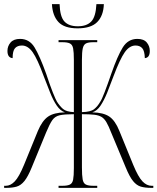

<svg xmlns="http://www.w3.org/2000/svg" viewBox="-20 -908 761 928"><path d="M355 -771Q291 -771 262.5 -801.5Q234 -832 231 -888H268Q270 -827 291.5 -804Q313 -781 356 -781Q399 -781 421 -804Q443 -827 446 -888H482Q480 -832 450 -801.5Q420 -771 355 -771ZM0 0V-10H8Q31 -10 51.5 -31.5Q72 -53 96 -111L163 -275Q184 -325 212.5 -344.5Q241 -364 294 -365Q272 -372 254.5 -397.5Q237 -423 222.5 -460Q208 -497 192 -538Q161 -623 138 -655.5Q115 -688 86 -688Q64 -688 52.5 -675Q41 -662 41 -627Q16 -629 16 -662Q16 -685 31 -702.5Q46 -720 77 -720Q122 -720 147 -679Q172 -638 203 -552Q221 -497 235 -462Q249 -427 255 -417Q269 -395 284.5 -381.5Q300 -368 337 -366V-619Q337 -656 333.5 -674Q330 -692 318 -698Q306 -704 282 -704H263V-714H450V-704H431Q407 -704 395.5 -698Q384 -692 380 -674Q376 -656 376 -619V-366Q418 -367 435 -380.5Q452 -394 465 -417Q472 -427 485.5 -462Q499 -497 518 -552Q548 -638 573.5 -679Q599 -720 644 -720Q675 -720 689.5 -702.5Q704 -685 704 -662Q704 -629 680 -627Q679 -662 667.5 -675Q656 -688 635 -688Q606 -688 583 -655.5Q560 -623 528 -538Q513 -497 498 -460Q483 -423 466 -397.5Q449 -372 426 -365Q480 -364 508.5 -344.5Q537 -325 557 -275L624 -111Q648 -53 668.5 -31.5Q689 -10 713 -10H721V0H711Q681 0 660.5 -6Q640 -12 623 -33Q606 -54 588 -98L517 -268Q505 -299 494.5 -317Q484 -335 470.5 -343Q457 -351 435 -353.5Q413 -356 376 -356V-99Q376 -60 379.5 -41Q383 -22 395 -16Q407 -10 431 -10H450V0H263V-10H282Q306 -10 318 -16Q330 -22 333.5 -40Q337 -58 337 -96V-356Q292 -356 269 -351Q246 -346 233 -327.5Q220 -309 203 -268L133 -98Q115 -54 98 -33Q81 -12 60.5 -6Q40 0 10 0Z"/></svg>

Font: Noto Serif Display ExtraCondensed ExtraLight
Style: Regular
Weight: 200
Width: 2
Designer: Monotype Design Team
Foundry: Monotype Imaging Inc.
Version: Version 2.009